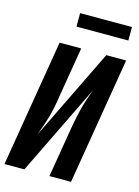

<svg xmlns="http://www.w3.org/2000/svg" viewBox="-135 -998 779 1073"><g transform="rotate(15 254.0 -462.0)"><path d="M1 0 123 -735H248L199 -441Q195 -412 189 -382.5Q183 -353 175 -324Q167 -295 157 -266Q147 -237 137 -209L393 -735H508L386 0H261L310 -294Q315 -323 321 -352.5Q327 -382 334.5 -411Q342 -440 352 -469Q362 -498 372 -526L116 0ZM191 -846V-924H491V-846Z"/></g></svg>

Font: Iosevka SS04 Extrabold
Style: Italic
Weight: 800
Italic angle: -9°
Monospace: yes
Designer: Belleve Invis
Foundry: Belleve Invis
Version: Version 19.0.0; ttfautohint (v1.8.4)